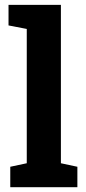

<svg xmlns="http://www.w3.org/2000/svg" viewBox="-20 -782 359 802"><path d="M22.9 0V-85.4L91.8 -100.1V-661.1L15.6 -675.8V-761.7H234.4V-100.1L303.2 -85.4V0Z"/></svg>

Font: Roboto Slab
Style: Bold
Weight: 700
Designer: Google
Version: Version 2.000; ttfautohint (v1.8.1.43-b0c9)